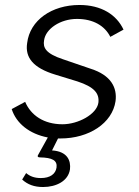

<svg xmlns="http://www.w3.org/2000/svg" viewBox="-20 -546 558 771"><path d="M344 -270 233 -308C163 -331 152 -355 157 -384C163 -430 222 -470 289 -470C355 -470 401 -442 423 -398L476 -427C448 -487 387 -526 299 -526C188 -526 100 -465 89 -373C80 -315 113 -273 203 -246L291 -219C358 -197 380 -171 375 -133C368 -87 294 -47 231 -47C156 -47 104 -83 81 -137L27 -108C45 -51 98 -8 172 6L132 78C130 82 132 86 140 86C190 87 211 98 207 127C203 153 181 169 144 169C117 169 99 161 85 149L69 175C91 195 117 205 153 205C206 205 254 181 261 134C265 99 251 62 189 58L213 10H223C337 10 431 -51 444 -140C451 -194 426 -244 344 -270Z"/></svg>

Font: United Sans Light
Style: Italic
Weight: 300
Italic angle: -8°
Designer: Pablo Impallari, Rodrigo Fuenzalida (Modified by Dan O. Williams)
Version: Version 1.000;PS 001.000;hotconv 1.0.88;makeotf.lib2.5.64775